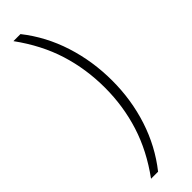

<svg xmlns="http://www.w3.org/2000/svg" viewBox="-369 -879 1097 1097"><g transform="rotate(-45 180.0 -330.0)"><path d="M308 -327Q308 -172 262 -30.5Q216 111 125 226H68Q163 96 206.5 -41.5Q250 -179 250 -328Q250 -479 207 -616.5Q164 -754 68 -886H125Q216 -771 262 -627.5Q308 -484 308 -327Z"/></g></svg>

Font: Noto Sans Kannada UI Light
Style: Regular
Weight: 300
Designer: Jelle Bosma - Monotype Design Team
Foundry: Monotype Imaging Inc.
Version: Version 2.005; ttfautohint (v1.8.4.7-5d5b)